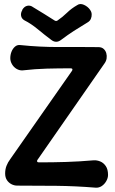

<svg xmlns="http://www.w3.org/2000/svg" viewBox="-20 -899 557 933"><path d="M30 -616Q30 -633 36 -648Q42 -663 53 -672.5Q64 -682 79 -680Q174 -670 269 -670.5Q364 -671 458 -670Q474 -670 483.5 -661.5Q493 -653 496.5 -640.5Q500 -628 498 -615Q496 -602 488 -591L162 -122Q159 -118 160.5 -114Q162 -110 169 -110Q238 -110 302 -112Q366 -114 435 -120Q451 -121 467 -114.5Q483 -108 494 -92Q505 -76 505 -49Q505 -34 496.5 -19Q488 -4 474.5 5Q461 14 445 13Q347 5 254.5 4Q162 3 64 3Q49 3 35.5 -4Q22 -11 13.5 -24Q5 -37 5 -56Q5 -76 11.5 -93Q18 -110 30 -126L330 -555Q333 -560 331.5 -563.5Q330 -567 323 -567Q264 -567 207.5 -565.5Q151 -564 90 -557Q75 -556 61 -564Q47 -572 38.5 -586.5Q30 -601 30 -616ZM419 -849Q425 -841 425.5 -829.5Q426 -818 421.5 -807.5Q417 -797 407 -791Q367 -767 338.5 -748.5Q310 -730 278 -706Q253 -686 228 -706Q196 -730 163.5 -757Q131 -784 99 -800Q85 -808 82.5 -822Q80 -836 88 -849V-851Q98 -868 113 -871Q128 -874 141 -864Q168 -848 193.5 -832Q219 -816 246 -799Q250 -797 252.5 -797Q255 -797 259 -799Q284 -816 305.5 -837Q327 -858 355 -874Q369 -884 388 -875.5Q407 -867 418 -851Z"/></svg>

Font: Winky Sans Medium
Style: Regular
Weight: 500
Designer: Simon Atzbach
Foundry: typofactur
Version: Version 1.205